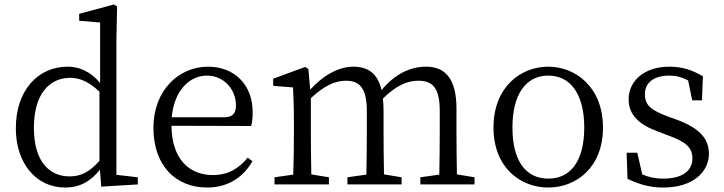

<svg xmlns="http://www.w3.org/2000/svg" viewBox="-20 -827 3246 861"><path d="M426 -106C381 -55 343 -36 292 -36C201 -36 132 -103 132 -254C132 -412 207 -478 295 -478C335 -478 376 -463 426 -416ZM502 -43V-645L505 -798L491 -807L335 -765V-734L429 -726V-455C382 -510 332 -528 283 -528C149 -528 51 -420 51 -252C51 -96 141 14 272 14C339 14 388 -15 428 -66L434 10L598 0V-32Z M750 -301C762 -428 835 -488 908 -488C985 -488 1038 -425 1038 -355C1038 -323 1028 -301 984 -301ZM1106 -262C1111 -277 1113 -298 1113 -324C1113 -449 1029 -528 913 -528C781 -528 668 -421 668 -254C668 -83 769 14 909 14C1002 14 1071 -32 1112 -104L1091 -120C1052 -73 1005 -42 934 -42C828 -42 750 -115 749 -263Z M2029 -45C2028 -100 2027 -176 2027 -228V-340C2027 -475 1976 -528 1890 -528C1820 -528 1749 -494 1691 -423C1674 -497 1631 -528 1564 -528C1498 -528 1428 -488 1371 -425L1363 -517L1349 -527L1205 -474V-442L1294 -435C1296 -389 1298 -347 1298 -283V-228C1298 -177 1297 -100 1295 -44L1211 -32V0H1455V-32L1376 -45C1375 -100 1374 -177 1374 -228V-387C1436 -444 1483 -465 1532 -465C1594 -465 1625 -430 1625 -328V-228C1625 -176 1624 -99 1623 -44L1538 -32V0H1781V-32L1702 -45C1701 -100 1700 -176 1700 -228V-332C1700 -351 1699 -369 1697 -385C1759 -446 1809 -465 1856 -465C1919 -465 1952 -434 1952 -330V-228C1952 -176 1951 -100 1950 -44L1865 -32V0H2108V-32Z M2439 14C2562 14 2684 -74 2684 -255C2684 -437 2560 -528 2439 -528C2315 -528 2193 -437 2193 -255C2193 -74 2315 14 2439 14ZM2439 -26C2338 -26 2278 -105 2278 -255C2278 -404 2338 -488 2439 -488C2539 -488 2600 -404 2600 -255C2600 -105 2539 -26 2439 -26Z M2974 -305C2900 -333 2872 -354 2872 -405C2872 -454 2909 -488 2982 -488C3011 -488 3039 -481 3066 -466L3084 -377H3128L3132 -485C3084 -513 3040 -528 2982 -528C2864 -528 2799 -460 2799 -382C2799 -308 2851 -266 2931 -237L2981 -218C3054 -191 3085 -166 3085 -117C3085 -63 3043 -26 2954 -26C2917 -26 2887 -33 2860 -45L2838 -142H2790L2794 -25C2847 0 2894 14 2954 14C3090 14 3159 -58 3159 -137C3159 -204 3119 -252 3013 -291Z"/></svg>

Font: Shippori Mincho
Style: Regular
Weight: 400
Designer: Bonji Tadano  Ryoko NISHIZUKA  (kana & ideographs); Frank Grießhammer (Latin, Greek & Cyrillic); Wenlong ZHANG  (bopomof
Foundry: Adobe Systems Incorporated
Version: Version 1.003;PS 1.001;hotconv 16.6.54;makeotf.lib2.5.65590